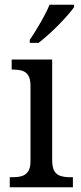

<svg xmlns="http://www.w3.org/2000/svg" viewBox="-20 -786 338 806"><path d="M21 0V-42H33Q54 -42 70.5 -46.5Q87 -51 97.5 -65.5Q108 -80 108 -109V-426Q108 -456 98 -470.5Q88 -485 71.5 -489.5Q55 -494 35 -494H29V-536H199V-114Q199 -83 208.5 -67.5Q218 -52 235.5 -47Q253 -42 274 -42H286V0ZM105 -619Q120 -641 135.5 -666.5Q151 -692 165 -718Q179 -744 188 -766H291V-756Q282 -743 265 -723.5Q248 -704 226.5 -682Q205 -660 183 -640.5Q161 -621 142 -606H105Z"/></svg>

Font: Noto Serif Thai SemiCondensed
Style: Regular
Weight: 400
Width: 4
Designer: Monotype Design Team
Foundry: Monotype Imaging Inc.
Version: Version 2.002